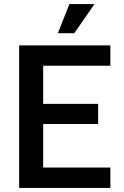

<svg xmlns="http://www.w3.org/2000/svg" viewBox="-20 -923 609 943"><path d="M522 -700V-600H192V-413H462V-314H192V-100H522V0H74V-700ZM444 -903 345 -760H264L321 -903Z"/></svg>

Font: MedMera Sans Semibold
Style: Regular
Weight: 600
Designer: Kasper Nordkvist
Foundry: UNCUT.wtf
Version: Version 1.300